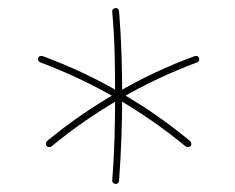

<svg xmlns="http://www.w3.org/2000/svg" viewBox="-20 -685 586 478"><path d="M454.6 -321.8Q457 -324.2 456.3 -328.1Q455.6 -332 453.1 -334Q411.1 -368.7 367.9 -398.7Q324.7 -428.7 279.8 -454.1Q233.4 -481.4 184.8 -504.2Q136.2 -526.9 85.9 -545.4Q82.5 -546.4 79.3 -545.2Q76.2 -543.9 75.2 -540.5Q74.2 -537.1 75.4 -533.9Q76.7 -530.8 80.1 -529.8Q129.4 -511.2 177.2 -488.8Q225.1 -466.3 271 -439.5Q314.9 -414.1 357.9 -384.3Q400.9 -354.5 442.4 -320.3Q444.8 -318.4 448.7 -318.8Q452.6 -319.3 454.6 -321.8ZM95.7 -321.8Q98.1 -319.3 101.8 -318.8Q105.5 -318.4 107.9 -320.3Q149.4 -354.5 192.6 -384.3Q235.8 -414.1 279.8 -439.5Q325.7 -466.3 373.5 -488.8Q421.4 -511.2 470.7 -529.8Q474.1 -530.8 475.3 -533.9Q476.6 -537.1 475.6 -540.5Q474.6 -543.9 471.4 -545.2Q468.3 -546.4 464.8 -545.4Q414.6 -526.9 366 -504.2Q317.4 -481.4 271 -454.1Q226.6 -428.7 182.9 -398.7Q139.2 -368.7 97.2 -334Q94.7 -332 94.2 -328.1Q93.8 -324.2 95.7 -321.8ZM267.1 -665Q263.7 -664.6 261.2 -661.9Q258.8 -659.2 259.3 -656.2Q264.2 -602.1 265.4 -549.8Q266.6 -497.6 266.6 -446.8Q266.6 -393.6 265.1 -341.1Q263.7 -288.6 259.3 -235.8Q258.8 -232.9 261.2 -230.2Q263.7 -227.5 267.1 -227.1Q270.5 -226.6 273.2 -229Q275.9 -231.4 276.4 -234.4Q280.3 -288.1 282.2 -340.3Q284.2 -392.6 284.2 -446.8Q284.2 -498.5 282.5 -550.5Q280.8 -602.5 276.4 -657.7Q275.9 -660.6 273.2 -663.1Q270.5 -665.5 267.1 -665Z"/></svg>

Font: Mikhak VF
Style: Regular
Weight: 100
Designer: Amin Abedi
Version: Version 3.001